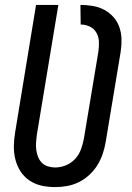

<svg xmlns="http://www.w3.org/2000/svg" viewBox="-20 -755 540 783"><path d="M205 8Q176 8 149 2Q122 -4 100 -19Q78 -34 63.5 -56.5Q49 -79 42.5 -105.5Q36 -132 36.5 -160Q37 -188 42 -217L127 -735H218L130 -204Q128 -189 127 -173.5Q126 -158 128 -143Q130 -128 135.5 -114.5Q141 -101 151 -91Q161 -81 175.5 -76.5Q190 -72 205 -72Q227 -72 249 -81Q271 -90 286.5 -107Q302 -124 310 -145.5Q318 -167 322 -189L381 -543Q384 -563 383.5 -583.5Q383 -604 373.5 -621Q364 -638 346.5 -646.5Q329 -655 309 -655L308 -735Q334 -735 359.5 -730.5Q385 -726 406 -714.5Q427 -703 443 -685Q459 -667 467 -643.5Q475 -620 475.5 -594.5Q476 -569 472 -543L411 -176Q407 -152 399 -128Q391 -104 377.5 -82Q364 -60 344.5 -42Q325 -24 302 -12.5Q279 -1 254 3.5Q229 8 205 8Z"/></svg>

Font: Iosevka Term Curly Md Obl
Style: Regular
Weight: 500
Italic angle: -9°
Designer: Belleve Invis
Foundry: Belleve Invis
Version: Version 32.3.0